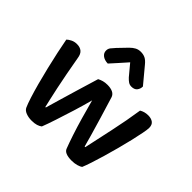

<svg xmlns="http://www.w3.org/2000/svg" viewBox="-172 -893 1088 1088"><g transform="rotate(45 372.0 -349.0)"><path d="M374 -316Q359 -259 341 -201.5Q323 -144 306.5 -93.5Q290 -43 277 -10Q267 -2 251.5 3Q236 8 212 8Q187 8 166.5 0Q146 -8 139 -24Q130 -44 118 -81.5Q106 -119 93 -167Q80 -215 67.5 -267.5Q55 -320 44.5 -368.5Q34 -417 27 -456Q36 -465 52 -473Q68 -481 88 -481Q113 -481 128 -468.5Q143 -456 147 -427Q157 -371 166.5 -319.5Q176 -268 185.5 -224.5Q195 -181 202 -149.5Q209 -118 213 -102H217Q224 -125 238.5 -176Q253 -227 273 -292.5Q293 -358 313 -425Q326 -432 340.5 -436Q355 -440 374 -440Q399 -440 416 -432Q433 -424 439 -407Q459 -342 477.5 -280.5Q496 -219 509.5 -171.5Q523 -124 529 -101H534Q552 -185 572.5 -279.5Q593 -374 607 -467Q630 -481 659 -481Q683 -481 698 -470Q713 -459 713 -434Q713 -421 707 -390Q701 -359 691.5 -318Q682 -277 669.5 -230.5Q657 -184 644.5 -141Q632 -98 620.5 -63.5Q609 -29 601 -10Q593 -3 574.5 2.5Q556 8 533 8Q475 8 465 -21Q453 -52 437 -100Q421 -148 405 -204Q389 -260 374 -316ZM429 -555 374 -621Q350 -593 330 -571.5Q310 -550 289 -526Q262 -527 246 -539.5Q230 -552 230 -571Q230 -586 238 -596.5Q246 -607 260 -622L311 -675Q326 -690 341 -698Q356 -706 375 -706Q395 -706 410.5 -698.5Q426 -691 443 -670L522 -575Q522 -556 511 -542Q500 -528 476 -528Q462 -528 451 -535.5Q440 -543 429 -555Z"/></g></svg>

Font: BalooTamma2SemiBold
Style: Regular
Weight: 600
Designer: Divya Kowshik, Shuchita Grover and Ek Type
Foundry: Ek Type
Version: Version 1.700